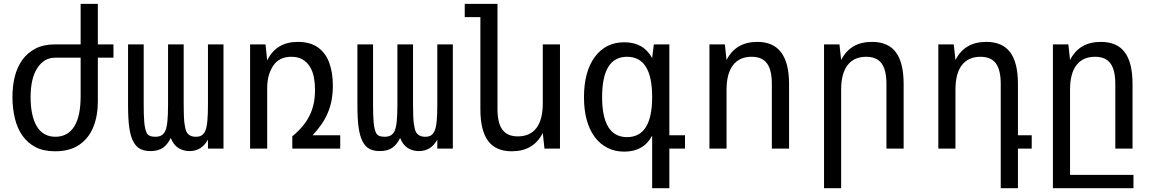

<svg xmlns="http://www.w3.org/2000/svg" viewBox="-20 -780 6061 1008"><path d="M269 14.2Q209 14.2 167.2 -7.3Q125.5 -28.8 98.1 -67.4Q70.3 -106.9 57.9 -159.2Q45.4 -211.4 45.4 -270.5Q45.4 -329.1 57.6 -377.9Q69.8 -426.8 96.7 -464.8Q123.5 -502.4 165.8 -524.7Q208 -546.9 268.1 -546.9H403.3V-759.8H493.7V-546.9H575.7V-477.1H493.7V-246.6Q493.7 -172.4 470 -113.3Q446.3 -54.2 396.5 -20Q346.7 14.2 269 14.2ZM271 -62Q336.9 -62 371.6 -118.7Q403.3 -172.9 403.3 -272.9V-477.1H269Q211.4 -477.1 176 -422.9Q140.6 -368.7 140.6 -269.5Q140.6 -223.6 148.4 -184.8Q156.2 -146 172.4 -118.2Q205.1 -62 271 -62Z M770 13.2Q739.7 13.2 717.3 2.4Q694.8 -8.3 679.7 -37.1Q665.5 -63.5 658.9 -108.6Q652.3 -153.8 652.3 -230V-546.9H734.4V-233.9Q734.4 -175.8 737.3 -140.1Q740.2 -104 749.8 -83Q759.3 -62 794.4 -62Q816.4 -62 828.4 -69.8Q840.3 -77.6 847.2 -91.8Q855 -107.4 858.6 -140.6Q862.3 -173.8 862.3 -233.9V-546.9H944.3V-233.9Q944.3 -161.1 948.5 -131.6Q952.6 -102.1 958.5 -89.4Q971.7 -62 1008.3 -62Q1029.3 -62 1040.3 -70.3Q1051.3 -78.6 1057.1 -91.8Q1065.4 -109.9 1068.6 -144.5Q1071.8 -179.2 1071.8 -233.9V-546.9H1153.3V0H1071.8V-46.9Q1038.6 13.2 975.1 13.2Q941.9 13.2 916.3 -3.2Q890.6 -19.5 876.5 -55.7Q859.4 -20.5 834.7 -3.7Q810.1 13.2 770 13.2Z M1293 -546.9H1374L1382.8 -462.9Q1430.2 -560.1 1543.5 -560.1Q1609.4 -560.1 1649.9 -530.5Q1690.4 -501 1709 -449.2Q1727.5 -397.5 1727.5 -330.6Q1727.5 -292 1721.2 -256.1Q1714.8 -220.2 1700.7 -187Q1687.5 -155.8 1667.5 -127Q1647.5 -98.1 1621.1 -69.8H1766.1V0H1514.6V-64.5Q1576.7 -115.2 1605 -172.9Q1619.1 -201.2 1626.5 -233.9Q1633.8 -266.6 1633.8 -309.1Q1633.8 -342.3 1627.9 -374Q1622.1 -405.8 1606 -431.2Q1590.3 -455.6 1566.7 -468.8Q1543 -481.9 1509.3 -481.9Q1445.3 -481.9 1414.1 -434.6Q1382.8 -387.2 1382.8 -318.8V0H1293Z M1974.1 13.2Q1943.8 13.2 1921.4 2.4Q1898.9 -8.3 1883.8 -37.1Q1869.6 -63.5 1863 -108.6Q1856.4 -153.8 1856.4 -230V-546.9H1938.5V-233.9Q1938.5 -175.8 1941.4 -140.1Q1944.3 -104 1953.9 -83Q1963.4 -62 1998.5 -62Q2020.5 -62 2032.5 -69.8Q2044.4 -77.6 2051.3 -91.8Q2059.1 -107.4 2062.7 -140.6Q2066.4 -173.8 2066.4 -233.9V-546.9H2148.4V-233.9Q2148.4 -161.1 2152.6 -131.6Q2156.7 -102.1 2162.6 -89.4Q2175.8 -62 2212.4 -62Q2233.4 -62 2244.4 -70.3Q2255.4 -78.6 2261.2 -91.8Q2269.5 -109.9 2272.7 -144.5Q2275.9 -179.2 2275.9 -233.9V-546.9H2357.4V0H2275.9V-46.9Q2242.7 13.2 2179.2 13.2Q2146 13.2 2120.4 -3.2Q2094.7 -19.5 2080.6 -55.7Q2063.5 -20.5 2038.8 -3.7Q2014.2 13.2 1974.1 13.2Z M2667 14.2Q2582.5 14.2 2542.2 -40.5Q2502 -95.2 2502 -207V-689.9H2419.9V-759.8H2591.8V-207Q2591.8 -133.3 2617.9 -98.6Q2644 -64 2698.7 -64Q2763.2 -64 2796.4 -108.2Q2829.6 -152.3 2829.6 -236.8V-546.9H2919.9V0H2838.4L2829.6 -82Q2781.2 14.2 2667 14.2Z M3403.8 -67.9Q3359.4 16.1 3257.3 16.1Q3208.5 16.1 3169.4 -3.7Q3130.4 -23.4 3102.5 -60.5Q3045.9 -137.2 3045.9 -269.5Q3045.9 -403.8 3102.8 -481Q3159.7 -558.1 3257.3 -558.1Q3358.9 -558.1 3403.8 -475.1L3412.6 -546.9H3494.1V-69.8H3576.2V0H3494.1V208H3403.8ZM3272 -60.1Q3403.8 -60.1 3403.8 -271Q3403.8 -481.9 3272 -481.9Q3206.5 -481.9 3173.8 -429.2Q3141.1 -376 3141.1 -271Q3141.1 -60.1 3272 -60.1Z M3704.6 -546.9H3785.6L3794.4 -464.8Q3842.3 -560.1 3956.5 -560.1Q4122.6 -560.1 4122.6 -338.9V0H4032.2V-338.9Q4032.2 -412.6 4006.6 -447.3Q3981 -481.9 3925.8 -481.9Q3861.8 -481.9 3828.1 -437.5Q3794.4 -393.1 3794.4 -309.1V0H3704.6Z M4306.2 -546.9H4387.2L4396 -464.8Q4443.8 -560.1 4558.1 -560.1Q4642.6 -560.1 4683.3 -505.6Q4724.1 -451.2 4724.1 -338.9V0H4633.8V-338.9Q4633.8 -412.6 4608.2 -447.3Q4582.5 -481.9 4527.3 -481.9Q4463.4 -481.9 4429.7 -438Q4396 -394 4396 -309.1V208H4306.2Z M5233.9 -338.9Q5233.9 -412.6 5208.3 -447.3Q5182.6 -481.9 5127.4 -481.9Q5063.5 -481.9 5029.8 -438Q4996.1 -394 4996.1 -309.1V0H4906.2V-546.9H4987.3L4996.1 -464.8Q5043.9 -560.1 5158.2 -560.1Q5242.7 -560.1 5283.4 -505.6Q5324.2 -451.2 5324.2 -338.9V-69.8H5396.5V0H5324.2V208H5233.9Z M5507.8 -546.9H5588.9L5597.7 -464.8Q5645.5 -560.1 5759.8 -560.1Q5844.2 -560.1 5885 -505.6Q5925.8 -451.2 5925.8 -338.9V0H5835.4V-338.9Q5835.4 -412.6 5809.8 -447.3Q5784.2 -481.9 5729 -481.9Q5665 -481.9 5631.3 -438Q5597.7 -394 5597.7 -309.1V138.2H5930.7V208H5507.8Z"/></svg>

Font: Vazir Code Hack
Style: Code-Hack
Weight: 400
Foundry: DejaVu fonts team - Redesigned by Saber Rastikerdar
Version: Version 1.1.2